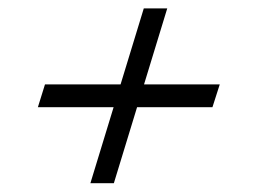

<svg xmlns="http://www.w3.org/2000/svg" viewBox="-20 -470 598 446"><path d="M190 -44.5 314 -450.5H368.5L244.5 -44.5ZM84.5 -274H490.5L473.5 -221H68Z"/></svg>

Font: Newsreader 60pt ExtraBold
Style: Italic
Weight: 800
Italic angle: -17°
Designer: Hugues Gentile
Foundry: Production Type
Version: Version 1.003